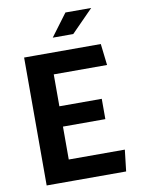

<svg xmlns="http://www.w3.org/2000/svg" viewBox="-100 -1009 820 1079"><g transform="rotate(-10 310.0 -469.5)"><path d="M77.2 0V-730H224.8V0ZM530.7 0H151.4V-122.1H544.8ZM466.7 -309.9H163.9V-425.8H466.7ZM151.4 -607.9V-730H514.8L529 -607.9ZM496.9 -939H349.8L255.1 -812.1H372.1Z"/></g></svg>

Font: Monaspace Krypton Var
Style: Regular
Weight: 400
Designer: Riley Cran and the Lettermatic Team
Version: Version 1.101 (Monaspace Krypton Var)